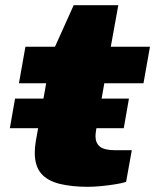

<svg xmlns="http://www.w3.org/2000/svg" viewBox="-20 -708 598 740"><path d="M18 -214 38 -328H477L457 -214ZM320 12Q256 12 209.5 0.5Q163 -11 138.5 -39.5Q114 -68 114 -120Q114 -130 115 -141Q116 -152 118 -164L158 -387H53L78 -528H192L264 -688H436L407 -528H558L533 -387H382L351 -210Q350 -203 349 -196.5Q348 -190 348 -184Q348 -157 365 -143Q382 -129 425 -129H488L466 -7Q451 -2 423 2.5Q395 7 367 9.5Q339 12 320 12Z"/></svg>

Font: Archivo Expanded Black
Style: Italic
Weight: 900
Width: 7
Italic angle: -10°
Designer: Hector Gatti
Foundry: Omnibus-Type
Version: Version 2.001